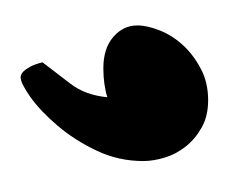

<svg xmlns="http://www.w3.org/2000/svg" viewBox="-38 -96 224 188"><g transform="rotate(90 74.0 -2.0)"><path d="M137.7 -30.3Q137.7 -5.9 127.4 15.6Q117.2 37.1 103 53.7Q88.9 70.3 75.2 80.1Q61.5 89.8 55.7 89.8Q52.7 89.8 49.8 86.9Q47.9 85 45.4 80.6Q43 76.2 41 68.4Q50.8 55.7 62 41Q73.2 26.4 75.2 4.9Q69.3 6.8 62 7.8Q54.7 8.8 46.9 8.8Q27.3 8.8 16.1 -1Q4.9 -10.7 4.9 -24.4Q4.9 -34.2 9.8 -46.4Q14.6 -58.6 23.9 -68.8Q33.2 -79.1 46.9 -86.4Q60.5 -93.8 78.1 -93.8Q93.8 -93.8 105 -87.4Q116.2 -81.1 123.5 -71.8Q130.9 -62.5 134.3 -51.3Q137.7 -40 137.7 -30.3Z"/></g></svg>

Font: BKP Parklife Text
Style: Regular
Weight: 400
Designer: Font Diner, Inc.; LA MECHKY PLUS GmbH
Foundry: Font Diner, Inc.; LA MECHKY PLUS GmbH
Version: Version 1.007